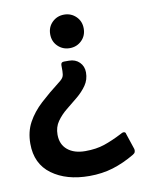

<svg xmlns="http://www.w3.org/2000/svg" viewBox="-70 -435 509 677"><g transform="rotate(-10 184.0 -96.0)"><path d="M206 -264Q181 -264 163.5 -281Q146 -298 146 -324Q146 -350 163.5 -367Q181 -384 206 -384Q231 -384 248.5 -367Q266 -350 266 -324Q266 -298 248.5 -281Q231 -264 206 -264ZM10 44Q10 1 28 -32Q46 -65 77 -93.5Q108 -122 147 -152Q159 -161 162.5 -168.5Q166 -176 166 -189V-210Q166 -221 177 -221H195Q218 -221 232.5 -206.5Q247 -192 247 -170Q247 -144 233 -124Q219 -104 199 -87.5Q179 -71 158.5 -54.5Q138 -38 124 -18Q110 2 110 29Q110 64 133.5 83.5Q157 103 197 103Q236 103 265.5 93Q295 83 328 66Q336 61 341 61Q348 61 349 69L368 126Q369 131 367.5 136Q366 141 359 145Q320 168 281 180Q242 192 196 192Q114 192 62 154Q10 116 10 44Z"/></g></svg>

Font: Zain
Style: Bold
Weight: 700
Designer: Zain,Boutros
Foundry: Mobile Telecommunications Company (Zain), 2024
Version: Version 1.50; ttfautohint (v1.8.4)